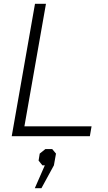

<svg xmlns="http://www.w3.org/2000/svg" viewBox="-20 -720 569 1015"><path d="M165 -700H223L109 -52H464L455 0H42ZM217 154H204L184 129L190 92L220 68H256L276 92L265 154L199 275H164Z"/></svg>

Font: Chakra Petch Light
Style: Italic
Weight: 300
Italic angle: -10°
Designer: Katatrad Aksorn Co.,Ltd.
Foundry: Cadson Demak Co.,Ltd.
Version: Version 1.000; ttfautohint (v1.6)